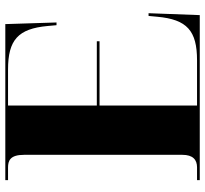

<svg xmlns="http://www.w3.org/2000/svg" viewBox="-44 -710 754 705"><g transform="rotate(-90 332.5 -357.0)"><path d="M24 0H630L637 -188H627L624 -156C614 -47 573 -10 464 -10H298V-368H534V-378H298V-704H430C539 -704 580 -667 590 -559L593 -526H603L597 -714H24V-704H70C95 -704 117 -697 117 -645V-64C117 -25 99 -10 71 -10H24Z"/></g></svg>

Font: Noto Serif Display ExtraBold
Style: Regular
Weight: 800
Designer: Monotype Design Team
Foundry: Monotype Imaging Inc.
Version: Version 2.009